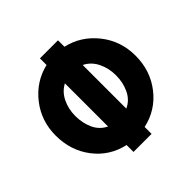

<svg xmlns="http://www.w3.org/2000/svg" viewBox="-234 -1116 1413 1413"><g transform="rotate(-45 472.0 -410.0)"><path d="M564 -186Q624 -213 654 -275Q684 -337 684 -413Q684 -487 653.5 -549Q623 -611 564 -640ZM376 -188V-637Q319 -607 289.5 -546Q260 -485 260 -413Q260 -338 288.5 -277Q317 -216 376 -188ZM376 -828V-897H564V-830Q704 -798 796 -682.5Q888 -567 888 -413Q888 -257 797.5 -141.5Q707 -26 564 5V77H376V5Q232 -27 144 -142Q56 -257 56 -413Q56 -565 146.5 -680Q237 -795 376 -828Z"/></g></svg>

Font: Hussar
Style: BoldWeb
Weight: 700
Foundry: Cannot Into Space Fonts
Version: Version 2.00